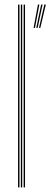

<svg xmlns="http://www.w3.org/2000/svg" viewBox="-20 -820 220 840"><path d="M83.5 0V-800H89.5V0ZM59 0V-800H65.2V0ZM71.2 0V-800H77.2V0ZM150.5 -698 174 -800.2H180.5L156.5 -698ZM127 -698 146 -800.2H152.2L133 -698ZM138.8 -698 160 -800.2H166.2L144.8 -698Z"/></svg>

Font: Big Shoulders Inline Display ExtraLight
Style: Regular
Weight: 250
Version: Version 2.002